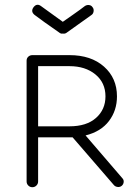

<svg xmlns="http://www.w3.org/2000/svg" viewBox="-20 -771 579 801"><path d="M455 1 283 -198H139V-14Q139 -4 132 3Q125 10 115 10Q105 10 98 3Q91 -4 91 -14V-518Q91 -528 98 -534.5Q105 -541 115 -541H270Q360 -541 414 -493Q468 -445 468 -369Q468 -310 434.5 -266Q401 -222 337 -206L490 -28Q497 -21 496 -11.5Q495 -2 488 4Q481 10 471 9Q461 8 455 1ZM270 -495H139V-244H270Q341 -244 380.5 -279Q420 -314 420 -369Q420 -426 378 -460.5Q336 -495 270 -495ZM226 -636Q158 -683 124 -709Q107 -723 120 -741Q134 -759 152 -745Q158 -740 242 -680Q249 -685 283.5 -709Q318 -733 333 -745Q341 -751 351 -750Q361 -749 366 -741Q372 -734 370.5 -723.5Q369 -713 361 -708L260 -636Q252 -629 242 -631Q234 -629 226 -636Z"/></svg>

Font: Hoogli
Style: Regular
Weight: 400
Designer: Anand Singh Naorem
Foundry: Brand New Type
Version: Version 1.00 b007